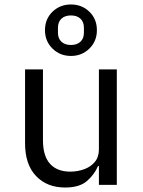

<svg xmlns="http://www.w3.org/2000/svg" viewBox="-20 -826 640 858"><path d="M422 -84H418Q402 -46 368.5 -17Q335 12 271 12Q190 12 141 -39.5Q92 -91 92 -185V-516H172V-199Q172 -129 203.5 -94Q235 -59 294 -59Q326 -59 355.5 -69.5Q385 -80 403.5 -102Q422 -124 422 -158V-516H502V0H422ZM297 -576Q248 -576 214.5 -609Q181 -642 181 -691Q181 -741 214.5 -773.5Q248 -806 297 -806Q346 -806 379.5 -773.5Q413 -741 413 -691Q413 -642 379.5 -609Q346 -576 297 -576ZM297 -625Q324 -625 339.5 -639.5Q355 -654 355 -680V-702Q355 -728 339.5 -742.5Q324 -757 297 -757Q270 -757 254.5 -742.5Q239 -728 239 -702V-680Q239 -654 254.5 -639.5Q270 -625 297 -625Z"/></svg>

Font: Lilex Nerd Font
Style: Regular
Weight: 400
Designer: Mike Abbink, Paul van der Laan, Pieter van Rosmalen, Mikhael Khrustik
Foundry: Mikhael Khrustik
Version: Version 2.400; ttfautohint (v1.8.4.7-5d5b);Nerd Fonts 3.3.0